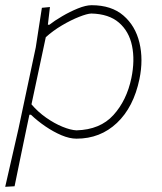

<svg xmlns="http://www.w3.org/2000/svg" viewBox="-22 -524 624 738"><path d="M-2 194Q11 138 23 84.8Q35 31.5 49 -29L115.5 -342Q121 -378 127 -417Q133 -456 139 -494L170 -497L162 -429H168Q187 -444 216.8 -461.5Q246.5 -479 277.2 -491.5Q308 -504 330 -504Q406.5 -504 452.5 -464.2Q498.5 -424.5 514 -359.8Q529.5 -295 514 -220Q491.5 -112 427.5 -51.5Q363.5 9 272 9Q245.5 9 214.2 -4.2Q183 -17.5 152.2 -38.5Q121.5 -59.5 97 -83H91L79.5 -28.5Q67 32 56.2 83.8Q45.5 135.5 34 192ZM272 -23Q363 -25.5 414 -81.8Q465 -138 483 -224Q497 -292 485.5 -347.8Q474 -403.5 435.2 -437Q396.5 -470.5 329 -472Q313 -471.5 282 -459.2Q251 -447 216.2 -426.5Q181.5 -406 154 -381L99 -123Q123.5 -94 155.2 -71.8Q187 -49.5 218.2 -36.8Q249.5 -24 272 -23Z"/></svg>

Font: Commissioner Loud Thin
Style: Italic
Weight: 100
Italic angle: -12°
Designer: Kostas Bartsokas
Foundry: Kostas Bartsokas
Version: Version 1.000; ttfautohint (v1.8.3)